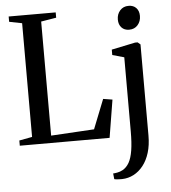

<svg xmlns="http://www.w3.org/2000/svg" viewBox="-63 -801 978 1100"><g transform="rotate(-5 426.0 -251.0)"><path d="M27 0V-30L101.5 -44V-698L28 -712.5V-743H298.5V-712.5L211 -698V-42L459 -56.5L526 -225.5L579 -217L543.5 0ZM594.5 241.5Q586.5 241.5 577 241.2Q567.5 241 559.8 240Q552 239 549.5 238L546 205Q553.5 205 570 202Q586.5 199 601 191Q624 178.5 638.8 152.5Q653.5 126.5 660.5 82.8Q667.5 39 667.5 -26.5V-452.5L600 -471.5V-502.5L736.5 -531H751L766.5 -518V6Q766.5 61.5 753.2 104.5Q740 147.5 716.2 177.8Q692.5 208 661.5 224.2Q630.5 240.5 594.5 241.5ZM709 -607.5Q682 -607.5 665.8 -624.8Q649.5 -642 649.5 -671Q649.5 -702 668.2 -723Q687 -744 717 -744H718Q745 -744 761.2 -727Q777.5 -710 777.5 -681Q777.5 -650 759 -628.8Q740.5 -607.5 710 -607.5Z"/></g></svg>

Font: Merriweather 96pt
Style: Regular
Weight: 400
Version: Version 2.100